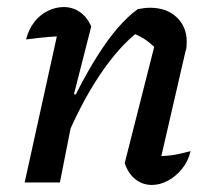

<svg xmlns="http://www.w3.org/2000/svg" viewBox="-20 -518 613 545"><path d="M334 -55 421 -398 427 -376Q407 -396 391 -406.5Q375 -417 352 -426L375 -430Q318 -387 262.5 -304Q207 -221 160 -106L148 -146Q173 -207 201 -261.5Q229 -316 257.5 -361Q286 -406 314.5 -439Q343 -472 371 -492Q381 -494 389.5 -495Q398 -496 406 -496Q453 -496 481.5 -469Q510 -442 510 -400Q510 -393 509.5 -385.5Q509 -378 506 -370L438 -75Q464 -76 483 -80Q502 -84 521 -89Q514 -60 496.5 -38.5Q479 -17 456.5 -5Q434 7 411 7Q385 7 364.5 -9Q344 -25 334 -55ZM50 0 152 -463 167 -416Q141 -415 116.5 -413Q92 -411 54 -406Q61 -434 77 -455Q93 -476 115.5 -487Q138 -498 161 -498Q186 -498 206.5 -484Q227 -470 239 -443L190 -251L199 -248L150 0Z"/></svg>

Font: Piazzolla Thin SemiBold
Style: Italic
Weight: 600
Italic angle: -11.3°
Version: Version 2.005